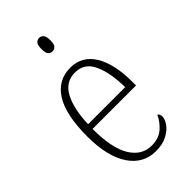

<svg xmlns="http://www.w3.org/2000/svg" viewBox="-232 -810 887 887"><g transform="rotate(-45 211.5 -366.0)"><path d="M228 10Q146 10 98.5 -61Q51 -132 51 -262Q51 -404 95 -473.5Q139 -543 220 -543Q296 -543 336.5 -477Q377 -411 377 -294V-270H93Q93 -144 130.5 -83Q168 -22 232 -22Q279 -22 308 -47.5Q337 -73 351 -105Q362 -99 362 -82Q362 -65 347 -43.5Q332 -22 302 -6Q272 10 228 10ZM336 -300Q335 -395 308 -453.5Q281 -512 220 -512Q158 -512 127.5 -455Q97 -398 94 -300ZM216 -654Q203 -654 195 -663Q187 -672 187 -698Q187 -723 195 -732.5Q203 -742 216 -742Q228 -742 236.5 -732.5Q245 -723 245 -698Q245 -672 236.5 -663Q228 -654 216 -654Z"/></g></svg>

Font: Noto Serif Ethiopic Condensed ExtraLight
Style: Regular
Weight: 200
Width: 3
Designer: Monotype Design Team
Foundry: Monotype Imaging Inc.
Version: Version 2.102; ttfautohint (v1.8.4.7-5d5b)